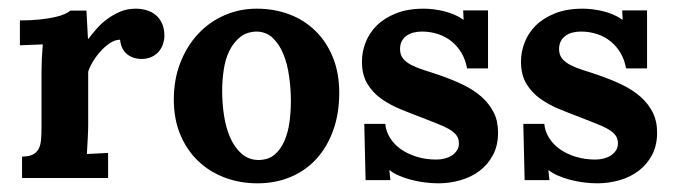

<svg xmlns="http://www.w3.org/2000/svg" viewBox="-20 -406 1542 438"><path d="M289.6 -386.2Q302.7 -386.2 314.7 -382.6Q326.7 -378.9 335.4 -371.6Q344.2 -364.3 349.6 -352.5Q355 -340.8 355 -324.2Q355 -315.4 352.1 -306.2Q349.1 -296.9 343 -289.3Q336.9 -281.7 326.7 -276.6Q316.4 -271.5 302.2 -271.5Q294.4 -271.5 286.6 -273.7Q278.8 -275.9 272 -280.8Q265.1 -285.6 260.3 -293.9Q255.4 -302.2 253.9 -315.4Q242.7 -315.4 231.2 -307.9Q219.7 -300.3 209.7 -289.3Q199.7 -278.3 191.9 -265.4Q184.1 -252.4 181.2 -242.2V-120.1Q181.2 -114.7 180.9 -107.2Q180.7 -99.6 180.2 -90.8Q179.7 -82 179.2 -72.8Q178.7 -63.5 178.2 -54.7L226.6 -57.1V0H30.3V-48.8Q45.9 -48.8 54.9 -53.5Q64 -58.1 68.4 -66.9Q72.8 -75.7 73.7 -87.9Q74.7 -100.1 74.7 -115.2V-241.2Q74.7 -254.9 75.4 -271.5Q76.2 -288.1 77.6 -304.7L25.4 -302.7V-359.4Q51.3 -359.4 71 -361.6Q90.8 -363.8 105 -366.9Q119.1 -370.1 127.7 -374Q136.2 -377.9 140.6 -381.8H177.2L180.7 -317.4H181.6Q189 -327.1 199.5 -339.4Q210 -351.6 223.6 -361.8Q237.3 -372.1 253.7 -379.2Q270 -386.2 289.6 -386.2Z M564 -334Q542 -333 527.3 -321Q512.7 -309.1 503.4 -290.3Q494.1 -271.5 490.5 -247.3Q486.8 -223.1 486.8 -198.7Q486.8 -169.9 491.2 -141.6Q495.6 -113.3 505.6 -91.1Q515.6 -68.8 531.7 -54.9Q547.9 -41 570.3 -41Q592.8 -41.5 606.7 -53.5Q620.6 -65.4 628.9 -84.7Q637.2 -104 640.4 -127.7Q643.6 -151.4 643.6 -175.3Q643.6 -203.1 639.6 -231.4Q635.7 -259.8 626.5 -282.5Q617.2 -305.2 602.1 -319.6Q586.9 -334 564 -334ZM565.4 -386.2Q605.5 -386.2 639.9 -373.3Q674.3 -360.4 699.7 -335.4Q725.1 -310.5 739.5 -274.9Q753.9 -239.3 753.9 -194.3Q753.9 -147 740.2 -108.9Q726.6 -70.8 701.9 -43.7Q677.2 -16.6 642.8 -2.2Q608.4 12.2 567.4 12.2Q526.9 12.2 491.9 -1.2Q457 -14.6 431.4 -39.3Q405.8 -64 391.1 -99.4Q376.5 -134.8 376.5 -178.7Q376.5 -225.1 391.6 -263.4Q406.7 -301.8 432.4 -329.1Q458 -356.4 492.4 -371.3Q526.9 -386.2 565.4 -386.2Z M858.9 -123.5Q860.4 -106.4 869.9 -91.3Q879.4 -76.2 894.8 -65.4Q910.2 -54.7 930.9 -48.3Q951.7 -42 975.6 -42Q984.4 -42 993.7 -44.2Q1002.9 -46.4 1010.3 -51Q1017.6 -55.7 1022.2 -62.5Q1026.9 -69.3 1026.9 -79.1Q1026.9 -89.8 1021.2 -97.4Q1015.6 -105 1004.6 -111.3Q993.7 -117.7 977.3 -124Q960.9 -130.4 939.9 -138.7Q916.5 -147.5 892.8 -157.2Q869.1 -167 849.6 -180.9Q830.1 -194.8 817.9 -215.1Q805.7 -235.4 805.7 -265.6Q805.7 -287.6 814 -309.1Q822.3 -330.6 839.4 -347.7Q856.4 -364.7 883.3 -375.5Q910.2 -386.2 946.8 -386.2Q957 -386.2 969 -384.8Q981 -383.3 992.9 -380.4Q1004.9 -377.4 1016.4 -372.6Q1027.8 -367.7 1036.6 -361.3H1037.6L1036.6 -382.3H1093.3V-250H1045.4Q1042 -269.5 1033 -284.9Q1023.9 -300.3 1010.5 -311.3Q997.1 -322.3 979.7 -328.1Q962.4 -334 941.9 -334Q932.6 -334 923.6 -331.8Q914.6 -329.6 907.7 -324.7Q900.9 -319.8 896.7 -312.3Q892.6 -304.7 892.6 -293.9Q892.6 -280.8 899.7 -272.2Q906.7 -263.7 919.2 -257.3Q931.6 -251 948.2 -245.8Q964.8 -240.7 984.4 -233.9Q1012.7 -224.1 1036.9 -212.4Q1061 -200.7 1078.6 -185.1Q1096.2 -169.4 1106.2 -149.7Q1116.2 -129.9 1116.2 -103.5Q1116.2 -74.2 1104.7 -52.5Q1093.3 -30.8 1074.2 -16.4Q1055.2 -2 1030.5 5.1Q1005.9 12.2 980 12.2Q963.9 12.2 947.8 10Q931.6 7.8 917 3.9Q902.3 0 890.1 -5.4Q877.9 -10.7 869.1 -17.6H868.2L870.6 4.9H814L811 -123.5Z M1221.7 -123.5Q1223.1 -106.4 1232.7 -91.3Q1242.2 -76.2 1257.6 -65.4Q1272.9 -54.7 1293.7 -48.3Q1314.5 -42 1338.4 -42Q1347.2 -42 1356.4 -44.2Q1365.7 -46.4 1373 -51Q1380.4 -55.7 1385 -62.5Q1389.6 -69.3 1389.6 -79.1Q1389.6 -89.8 1384 -97.4Q1378.4 -105 1367.4 -111.3Q1356.4 -117.7 1340.1 -124Q1323.7 -130.4 1302.7 -138.7Q1279.3 -147.5 1255.6 -157.2Q1231.9 -167 1212.4 -180.9Q1192.9 -194.8 1180.7 -215.1Q1168.5 -235.4 1168.5 -265.6Q1168.5 -287.6 1176.8 -309.1Q1185.1 -330.6 1202.1 -347.7Q1219.2 -364.7 1246.1 -375.5Q1272.9 -386.2 1309.6 -386.2Q1319.8 -386.2 1331.8 -384.8Q1343.8 -383.3 1355.7 -380.4Q1367.7 -377.4 1379.2 -372.6Q1390.6 -367.7 1399.4 -361.3H1400.4L1399.4 -382.3H1456.1V-250H1408.2Q1404.8 -269.5 1395.8 -284.9Q1386.7 -300.3 1373.3 -311.3Q1359.9 -322.3 1342.5 -328.1Q1325.2 -334 1304.7 -334Q1295.4 -334 1286.4 -331.8Q1277.3 -329.6 1270.5 -324.7Q1263.7 -319.8 1259.5 -312.3Q1255.4 -304.7 1255.4 -293.9Q1255.4 -280.8 1262.5 -272.2Q1269.5 -263.7 1282 -257.3Q1294.4 -251 1311 -245.8Q1327.6 -240.7 1347.2 -233.9Q1375.5 -224.1 1399.7 -212.4Q1423.8 -200.7 1441.4 -185.1Q1459 -169.4 1469 -149.7Q1479 -129.9 1479 -103.5Q1479 -74.2 1467.5 -52.5Q1456.1 -30.8 1437 -16.4Q1418 -2 1393.3 5.1Q1368.7 12.2 1342.8 12.2Q1326.7 12.2 1310.5 10Q1294.4 7.8 1279.8 3.9Q1265.1 0 1252.9 -5.4Q1240.7 -10.7 1231.9 -17.6H1231L1233.4 4.9H1176.8L1173.8 -123.5Z"/></svg>

Font: Parastoo Print
Style: Print-Bold
Weight: 700
Foundry: Saber Rastikerdar (saber.rastikerdar@gmail.com)
Version: Version 1.0.0-alpha3